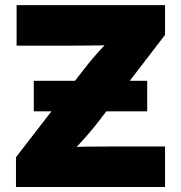

<svg xmlns="http://www.w3.org/2000/svg" viewBox="-20 -748 725 768"><path d="M43.9 0V-119.1L314.5 -469.2Q346.2 -510.7 384.8 -552.5Q423.3 -594.2 462.9 -635.7L477.5 -571.8Q425.8 -566.9 373.8 -566.2Q321.8 -565.4 270 -565.4H46.4V-727.5H640.1V-608.4L375.5 -263.7Q342.3 -220.7 302.7 -177.7Q263.2 -134.8 222.7 -91.3L208 -155.8Q263.7 -160.6 318.8 -161.4Q374 -162.1 428.7 -162.1H640.1V0ZM115.2 -302.7V-424.8H568.8V-302.7Z"/></svg>

Font: Inter 18pt Black
Style: Regular
Weight: 900
Designer: Rasmus Andersson
Foundry: rsms
Version: Version 4.001;git-66647c0bb